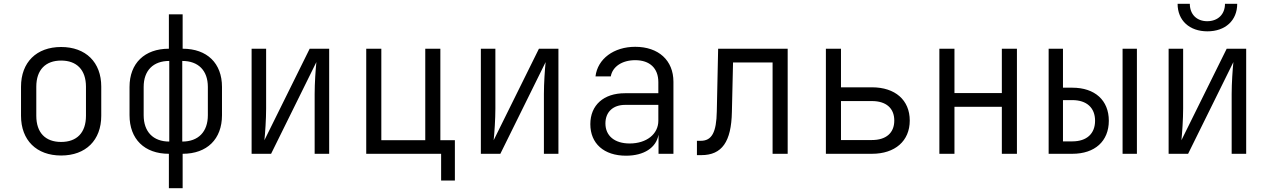

<svg xmlns="http://www.w3.org/2000/svg" viewBox="-20 -805 6640 1005"><path d="M300 9C429 9 510 -71 510 -199V-352C510 -479 429 -559 300 -559C171 -559 90 -479 90 -351V-199C90 -71 171 9 300 9ZM300 -62C218 -62 170 -110 170 -199V-351C170 -440 219 -488 300 -488C381 -488 430 -440 430 -351V-199C430 -110 382 -62 300 -62Z M936 180V0C1064 0 1142 -77 1142 -202V-350C1142 -474 1064 -550 936 -550V-730H864V-550C737 -550 658 -474 658 -350V-202C658 -77 736 0 864 0V180ZM866 -64C782 -64 732 -115 732 -202V-350C732 -436 782 -486 866 -486ZM934 -486C1018 -486 1068 -436 1068 -350V-202C1068 -115 1018 -64 934 -64Z M1399 0 1636 -480C1632 -442 1627 -369 1627 -313V0H1703V-550H1601L1364 -71C1368 -109 1373 -181 1373 -237V-550H1297V0Z M2361 140V-71H2285V-550H2206V-71H1976V-550H1897V0H2289V140Z M2599 0 2836 -480C2832 -442 2827 -369 2827 -313V0H2903V-550H2801L2564 -71C2568 -109 2573 -181 2573 -237V-550H2497V0Z M3305 -560C3193 -560 3108 -497 3097 -405H3177C3186 -456 3236 -490 3305 -490C3381 -490 3426 -448 3426 -375V-317H3251C3140 -317 3070 -255 3070 -155C3070 -54 3141 10 3257 10C3351 10 3415 -32 3427 -100V0H3505V-377C3505 -489 3427 -560 3305 -560ZM3276 -54C3197 -54 3149 -94 3149 -159C3149 -219 3189 -256 3252 -256H3426V-173C3426 -103 3364 -54 3276 -54Z M3651 7C3759 7 3808 -63 3811 -219L3817 -478H4024V0H4103V-550H3739L3732 -222C3730 -112 3706 -68 3648 -68H3628V7Z M4544 0C4665 0 4742 -67 4742 -174C4742 -281 4666 -348 4544 -348H4382V-550H4303V0ZM4382 -276H4544C4618 -276 4661 -239 4661 -174C4661 -109 4618 -72 4544 -72H4382Z M4976 0V-246H5224V0H5303V-550H5224V-318H4976V-550H4897V0Z M5593 0C5711 0 5784 -66 5784 -173C5784 -280 5711 -346 5593 -346H5544V-550H5469V0ZM5931 0V-550H5856V0ZM5544 -281H5593C5668 -281 5712 -241 5712 -173C5712 -105 5668 -65 5593 -65H5544Z M6300 -641C6394 -641 6456 -698 6456 -785H6392C6392 -730 6355 -694 6299 -694C6244 -694 6208 -730 6208 -785H6144C6144 -698 6206 -641 6300 -641ZM6199 0 6436 -480C6432 -442 6427 -369 6427 -313V0H6503V-550H6401L6164 -71C6168 -109 6173 -181 6173 -237V-550H6097V0Z"/></svg>

Font: Tekne LDO Light
Style: Regular
Weight: 300
Monospace: yes
Designer: Alessio Laiso, Mario Rullo, Paolo Rosset
Foundry: Alessio Laiso
Version: Version 1.000;hotconv 1.0.109;makeotfexe 2.5.65596